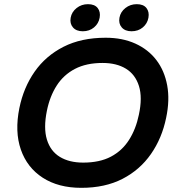

<svg xmlns="http://www.w3.org/2000/svg" viewBox="-20 -891 853 921"><path d="M370 10Q260 10 185 -38.5Q110 -87 80 -173.5Q50 -260 73 -373Q93 -471 146 -547Q199 -623 284.5 -666.5Q370 -710 487 -710Q567 -710 629 -682Q691 -654 730 -603Q769 -552 782 -481.5Q795 -411 777 -326Q757 -228 704 -152Q651 -76 567.5 -33Q484 10 370 10ZM379 -111Q458 -111 512 -139.5Q566 -168 599 -220Q632 -272 646 -340Q664 -423 646.5 -478.5Q629 -534 584 -561.5Q539 -589 472 -589Q394 -589 339.5 -560.5Q285 -532 252 -480.5Q219 -429 205 -360Q188 -277 205 -221.5Q222 -166 267 -138.5Q312 -111 379 -111ZM377 -741Q346 -741 330 -759.5Q314 -778 319 -806Q324 -834 347.5 -852.5Q371 -871 402 -871Q434 -871 448.5 -852.5Q463 -834 458 -806Q453 -778 431 -759.5Q409 -741 377 -741ZM611 -741Q580 -741 564 -759.5Q548 -778 553 -806Q558 -834 581.5 -852.5Q605 -871 636 -871Q668 -871 682.5 -852.5Q697 -834 692 -806Q687 -778 665 -759.5Q643 -741 611 -741Z"/></svg>

Font: REM Medium Medium
Style: Italic
Weight: 500
Italic angle: -11°
Version: Version 1.005;gftools[0.9.28]